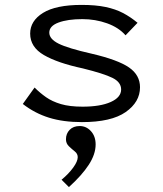

<svg xmlns="http://www.w3.org/2000/svg" viewBox="-20 -488 665 783"><path d="M314 10Q238 10 180 -8Q122 -26 73 -64L121 -131Q143 -109 168 -91.5Q193 -74 228.5 -63.5Q264 -53 317 -53Q389 -53 431.5 -72Q474 -91 474 -123Q474 -153 438.5 -170.5Q403 -188 318 -209Q215 -231 159 -263.5Q103 -296 103 -351Q103 -403 155.5 -435.5Q208 -468 313 -468Q370 -468 410.5 -459.5Q451 -451 481.5 -435Q512 -419 541 -395L492 -344Q464 -376 416.5 -393Q369 -410 316 -410Q256 -410 218.5 -396Q181 -382 181 -355Q181 -329 219 -310Q257 -291 354 -269Q461 -244 506 -213Q551 -182 551 -132Q551 -72 492.5 -31Q434 10 314 10ZM261 275 231 245Q260 221 278.5 195.5Q297 170 297 153Q297 139 285 129.5Q273 120 261 108.5Q249 97 249 80Q249 57 264 41.5Q279 26 305 26Q332 26 351 47Q370 68 370 101Q370 141 342 184Q314 227 261 275Z"/></svg>

Font: Inconsolata Expanded
Style: Regular
Weight: 400
Width: 7
Monospace: yes
Designer: Raph Levien, Cyreal, Brenton Simpson
Foundry: Raph Levien, Cyreal, Google
Version: Version 3.100; ttfautohint (v1.8.4.7-5d5b)